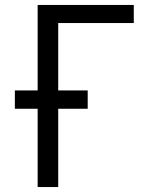

<svg xmlns="http://www.w3.org/2000/svg" viewBox="-20 -755 640 775"><path d="M132 0V-316H40V-390H132V-735H520V-662H215V-390H334V-316H215V0Z"/></svg>

Font: Iosevka Fixed Extended
Style: Regular
Weight: 400
Width: 7
Monospace: yes
Designer: Belleve Invis
Foundry: Belleve Invis
Version: Version 24.1.1; ttfautohint (v1.8.4)